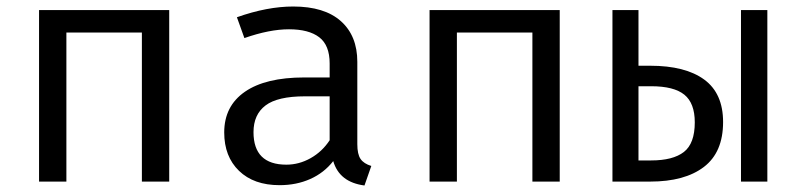

<svg xmlns="http://www.w3.org/2000/svg" viewBox="-20 -558 2440 590"><path d="M416 -458H184V0H100V-527H500V0H416Z M1121 -48 1100 12Q1023 2 1004 -63Q976 -27 933.5 -8Q891 11 839 11Q760 11 714.5 -33Q669 -77 669 -151Q669 -232 732.5 -276Q796 -320 915 -320H993V-363Q993 -419 961 -443.5Q929 -468 868 -468Q808 -468 731 -441L708 -505Q801 -538 881 -538Q977 -538 1027.5 -493Q1078 -448 1078 -368V-115Q1078 -84 1088 -69.5Q1098 -55 1121 -48ZM993 -127V-262H917Q833 -262 796 -234Q759 -206 759 -152Q759 -52 860 -52Q899 -52 934.5 -72Q970 -92 993 -127Z M1616 -458H1384V0H1300V-527H1700V0H1616Z M1942 -356H1978Q2086 -356 2144 -313.5Q2202 -271 2202 -183Q2202 -90 2143 -45Q2084 0 1978 0H1862V-527H1942ZM2338 0H2257V-527H2338ZM1942 -293V-65H1981Q2048 -65 2081.5 -91Q2115 -117 2115 -182Q2115 -241 2083 -267Q2051 -293 1981 -293Z"/></svg>

Font: Fira Mono
Style: Regular
Weight: 400
Designer: Carrois Corporate & Edenspiekermann AG
Foundry: Carrois Corporate GbR & Edenspiekermann AG
Version: Version 3.206